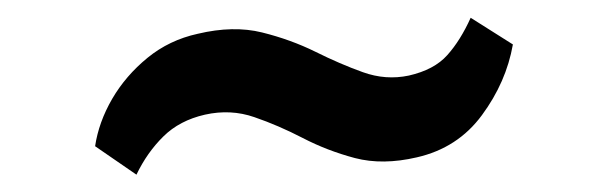

<svg xmlns="http://www.w3.org/2000/svg" viewBox="-20 -410 684 216"><path d="M87 -245.5Q91 -272.5 106.2 -298.8Q121.5 -325 146 -345Q170.5 -365 202.5 -372Q242.5 -381.5 274.8 -373.5Q307 -365.5 334.8 -351.8Q362.5 -338 388.2 -328.8Q414 -319.5 440 -325Q468.5 -331.5 483.2 -348Q498 -364.5 509.5 -390L557 -360Q549.5 -317.5 522.2 -280.5Q495 -243.5 449 -233Q410.5 -224 379.2 -232.2Q348 -240.5 320.5 -254.8Q293 -269 266.2 -278.2Q239.5 -287.5 210.5 -281Q182 -274.5 163.8 -256.5Q145.5 -238.5 133.5 -213.5Z"/></svg>

Font: Merriweather 48pt
Style: Bold
Weight: 700
Version: Version 2.100